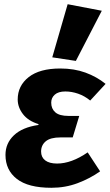

<svg xmlns="http://www.w3.org/2000/svg" viewBox="-20 -874 521 911"><path d="M228 -602 301 -854 463 -823 340 -585ZM325 -222H267Q219 -222 197 -203.5Q175 -185 175 -155Q175 -128 194.5 -113Q214 -98 251 -98Q319 -98 396 -151L455 -61Q407 -27 348.5 -5Q290 17 224 17Q114 17 60 -25Q6 -67 6 -139Q6 -194 46 -232Q86 -270 162 -281L163 -285Q114 -300 89 -332.5Q64 -365 64 -402Q64 -467 116 -508Q168 -549 266 -549Q332 -549 385.5 -529.5Q439 -510 481 -476L408 -397Q381 -419 350.5 -429.5Q320 -440 290 -440Q257 -440 240 -425Q223 -410 223 -387Q223 -358 242.5 -341Q262 -324 305 -324H356Z"/></svg>

Font: Szlgxwxxxixliatcpuztgldltzi
Style: Regular
Weight: 700
Italic angle: -8°
Designer: Carrois Corporate & Edenspiekermann
Foundry: Carrois Corporate GbR & Edenspiekermann AG
Version: Version 2.001